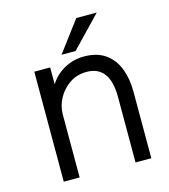

<svg xmlns="http://www.w3.org/2000/svg" viewBox="-106 -791 773 876"><g transform="rotate(-15 280.0 -353.0)"><path d="M500.5 0H426V-309.5Q426 -457 316 -457Q271.5 -457 236.8 -433.8Q202 -410.5 182 -373.8Q162 -337 162 -297V0H87V-519.5H162V-440Q186.5 -480 229.5 -504Q272.5 -528 323 -528Q385 -528 424.2 -500Q463.5 -472 482 -423.8Q500.5 -375.5 500.5 -315.5ZM293.5 -562H227L335.5 -706.5H432Z"/></g></svg>

Font: Acari Sans
Style: Regular
Weight: 400
Designer: Alfredo Marco Pradil and Stefan Peev (font) & Cristiano Sobral (main changes)
Foundry: Alfredo Marco Pradil and Stefan Peev (font) & Cristiano Sobral (main changes)
Version: Version 1.063; ttfautohint (v1.8.3)